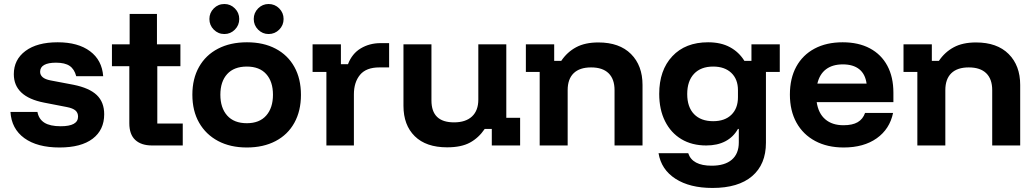

<svg xmlns="http://www.w3.org/2000/svg" viewBox="-20 -719 5113 949"><path d="M274.2 10Q164.2 10 100.4 -36.2Q36.7 -82.5 31.7 -165.8H165Q171.7 -130 199.6 -112.5Q227.5 -95 280 -95Q365.8 -95 365.8 -142.5Q365.8 -161.7 352.9 -172.9Q340 -184.2 310 -190L198.3 -211.7Q48.3 -240.8 48.3 -352.5Q48.3 -424.2 105.8 -467.1Q163.3 -510 265 -510Q365.8 -510 425 -465.8Q484.2 -421.7 490 -342.5H356.7Q347.5 -377.5 324.2 -393.3Q300.8 -409.2 256.7 -409.2Q218.3 -409.2 198.3 -397.9Q178.3 -386.7 178.3 -364.2Q178.3 -348.3 190.8 -337.5Q203.3 -326.7 229.2 -321.7L343.3 -300Q421.7 -284.2 458.3 -249.2Q495 -214.2 495 -154.2Q495 -76.7 437.9 -33.3Q380.8 10 274.2 10Z M731.7 0Q678.3 0 648.8 -27.1Q619.2 -54.2 619.2 -110V-391.7H533.3V-500H620.8V-650H755.8V-500H871.7V-391.7H757.5V-108.3H883.3V0Z M1200 10Q1118.3 10 1057.9 -22.1Q997.5 -54.2 964.2 -112.5Q930.8 -170.8 930.8 -250.8Q930.8 -330 963.8 -388.3Q996.7 -446.7 1057.5 -478.3Q1118.3 -510 1200.8 -510Q1282.5 -510 1342.5 -478.3Q1402.5 -446.7 1435 -388.3Q1467.5 -330 1467.5 -250Q1467.5 -170.8 1435 -112.1Q1402.5 -53.3 1342.1 -21.7Q1281.7 10 1200 10ZM1200 -110Q1262.5 -110 1295.8 -147.9Q1329.2 -185.8 1329.2 -250.8Q1329.2 -315.8 1295.8 -352.9Q1262.5 -390 1200 -390Q1136.7 -390 1102.9 -352.9Q1069.2 -315.8 1069.2 -250.8Q1069.2 -185.8 1102.9 -147.9Q1136.7 -110 1200 -110ZM1307.5 -550.8Q1277.5 -550.8 1255.8 -572.5Q1234.2 -594.2 1234.2 -625Q1234.2 -655.8 1255.8 -677.5Q1277.5 -699.2 1307.5 -699.2Q1338.3 -699.2 1360 -677.5Q1381.7 -655.8 1381.7 -625Q1381.7 -594.2 1360 -572.5Q1338.3 -550.8 1307.5 -550.8ZM1089.2 -550.8Q1058.3 -550.8 1036.7 -572.5Q1015 -594.2 1015 -625Q1015 -655.8 1036.7 -677.5Q1058.3 -699.2 1089.2 -699.2Q1119.2 -699.2 1140.8 -677.5Q1162.5 -655.8 1162.5 -625Q1162.5 -594.2 1140.8 -572.5Q1119.2 -550.8 1089.2 -550.8Z M1593.3 0V-363.3H1525V-500H1665V-401.7H1700Q1720 -454.2 1763.3 -480Q1806.7 -505.8 1860.8 -505.8H1903.3V-385.8H1855Q1790 -385.8 1759.6 -349.2Q1729.2 -312.5 1729.2 -252.5V0Z M2190 9.2Q2085.8 9.2 2030 -45.8Q1974.2 -100.8 1974.2 -195.8V-500H2112.5V-222.5Q2112.5 -168.3 2140.4 -141.2Q2168.3 -114.2 2224.2 -114.2Q2281.7 -114.2 2312.9 -143.3Q2344.2 -172.5 2344.2 -226.7V-500H2482.5V-136.7H2550.8V0H2410.8V-81.7H2375.8Q2345.8 -37.5 2302.9 -14.2Q2260 9.2 2190 9.2Z M2647.5 0V-363.3H2579.2V-500H2719.2V-418.3H2754.2Q2783.3 -461.7 2827.5 -485.4Q2871.7 -509.2 2937.5 -509.2Q3041.7 -509.2 3098.8 -452.1Q3155.8 -395 3155.8 -299.2V0H3017.5V-273.3Q3017.5 -328.3 2987.9 -357.1Q2958.3 -385.8 2901.7 -385.8Q2845 -385.8 2815.4 -357.1Q2785.8 -328.3 2785.8 -273.3V0Z M3501.7 210Q3389.2 210 3318.8 164.6Q3248.3 119.2 3235 38.3H3381.7Q3401.7 100 3497.5 100Q3562.5 100 3597.1 70.4Q3631.7 40.8 3631.7 -15V-81.7H3627.5Q3605 -41.7 3565.4 -20.8Q3525.8 0 3470.8 0Q3400 0 3347.9 -31.2Q3295.8 -62.5 3267.1 -120Q3238.3 -177.5 3238.3 -255Q3238.3 -371.7 3302.9 -440.8Q3367.5 -510 3480 -510Q3543.3 -510 3587.9 -485.8Q3632.5 -461.7 3659.2 -418.3H3694.2V-500H3834.2V-363.3H3765.8V-13.3Q3765.8 93.3 3697.5 151.7Q3629.2 210 3501.7 210ZM3505 -120Q3562.5 -120 3595 -151.7Q3627.5 -183.3 3627.5 -238.3V-273.3Q3627.5 -327.5 3594.6 -358.8Q3561.7 -390 3505 -390Q3444.2 -390 3410.4 -354.2Q3376.7 -318.3 3376.7 -254.2Q3376.7 -190 3410.4 -155Q3444.2 -120 3505 -120Z M4150 10Q4069.2 10 4009.2 -22.1Q3949.2 -54.2 3916.7 -112.9Q3884.2 -171.7 3884.2 -251.7Q3884.2 -331.7 3915.8 -389.6Q3947.5 -447.5 4006.3 -478.8Q4065 -510 4145 -510Q4223.3 -510 4279.6 -480Q4335.8 -450 4365.8 -394.2Q4395.8 -338.3 4395.8 -260.8V-214.2H4016.7Q4025 -158.3 4059.2 -129.2Q4093.3 -100 4149.2 -100Q4193.3 -100 4219.2 -115Q4245 -130 4255.8 -160.8H4394.2Q4377.5 -80.8 4313.3 -35.4Q4249.2 10 4150 10ZM4020 -305.8H4263.3Q4256.7 -353.3 4226.7 -377.1Q4196.7 -400.8 4145.8 -400.8Q4095 -400.8 4062.9 -376.7Q4030.8 -352.5 4020 -305.8Z M4514.2 0V-363.3H4445.8V-500H4585.8V-418.3H4620.8Q4650 -461.7 4694.2 -485.4Q4738.3 -509.2 4804.2 -509.2Q4908.3 -509.2 4965.4 -452.1Q5022.5 -395 5022.5 -299.2V0H4884.2V-273.3Q4884.2 -328.3 4854.6 -357.1Q4825 -385.8 4768.3 -385.8Q4711.7 -385.8 4682.1 -357.1Q4652.5 -328.3 4652.5 -273.3V0Z"/></svg>

Font: Funnel Display Light
Style: Bold
Weight: 700
Version: Version 1.000